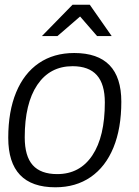

<svg xmlns="http://www.w3.org/2000/svg" viewBox="-20 -785 588 815"><path d="M15 -200Q15 -312 48.5 -393Q82 -474 145 -517Q208 -560 295 -560Q495 -560 495 -353Q495 -240 461.5 -158.5Q428 -77 365 -33.5Q302 10 215 10Q15 10 15 -200ZM425 -350Q425 -428 391 -466Q357 -504 288 -504Q192 -504 138.5 -425Q85 -346 85 -202Q85 -122 119 -84Q153 -46 223 -46Q319 -46 372 -125.5Q425 -205 425 -350ZM288 -765H361L454 -632H392L320 -715L224 -632H158Z"/></svg>

Font: Krub
Style: Italic
Weight: 400
Italic angle: -8°
Designer: Ekaluck Peanpanawate
Foundry: Cadson Demak Co.,Ltd.
Version: Version 1.000; ttfautohint (v1.6)